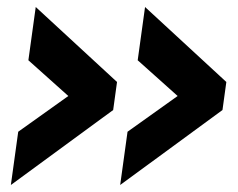

<svg xmlns="http://www.w3.org/2000/svg" viewBox="-20 -528 678 548"><path d="M323 0 344 -152 487 -254 373 -356 394 -508 626 -294 615 -214ZM11 0 32 -152 175 -254 61 -356 82 -508 314 -294 303 -214Z"/></svg>

Font: Mohave Light
Style: Bold Italic
Weight: 700
Italic angle: -8°
Version: Version 2.003